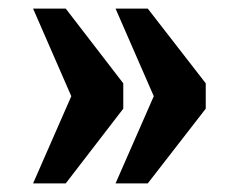

<svg xmlns="http://www.w3.org/2000/svg" viewBox="-20 -494 555 447"><path d="M249 -67H324L459 -241V-300L324 -474H249L338 -270ZM57 -67H133L267 -241V-300L133 -474H57L146 -270Z"/></svg>

Font: Noto Serif Khmer Condensed Black
Style: Regular
Weight: 900
Width: 3
Designer: Danh Hong and the Monotype Design Team
Foundry: Monotype Imaging Inc.
Version: Version 2.004